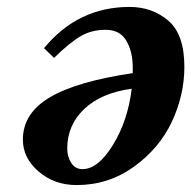

<svg xmlns="http://www.w3.org/2000/svg" viewBox="-20 -522 552 554"><path d="M46 -119Q46 -195 123.5 -241Q201 -287 363 -311V-327Q363 -373 344.5 -404.5Q326 -436 285 -436Q244 -436 212.5 -417.5Q181 -399 136 -355L107 -383Q205 -502 354 -502Q419 -502 465.5 -462.5Q512 -423 512 -329Q512 -248 476 -171Q440 -94 366.5 -41Q293 12 201 12Q137 12 91.5 -27Q46 -66 46 -119ZM174 -93Q174 -70 185.5 -52Q197 -34 218 -34Q263 -34 306 -104Q349 -174 360 -266Q272 -254 223 -207.5Q174 -161 174 -93Z"/></svg>

Font: Heuristica
Style: Bold Italic
Weight: 700
Italic angle: -13°
Version: Version 1.0.2